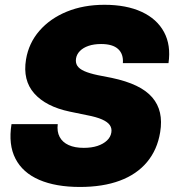

<svg xmlns="http://www.w3.org/2000/svg" viewBox="-20 -758 717 789"><path d="M308.6 10.3Q209 10.3 141.1 -19Q73.2 -48.3 43.5 -106Q13.7 -163.6 27.3 -248H217.3Q213.4 -217.3 225.1 -195.3Q236.8 -173.3 262 -161.9Q287.1 -150.4 324.2 -150.4Q356.4 -150.4 380.6 -158.4Q404.8 -166.5 419.7 -180.7Q434.6 -194.8 437.5 -213.4Q440.4 -230.5 431.4 -243.7Q422.4 -256.8 399.4 -267.1Q376.5 -277.3 337.4 -284.7L266.6 -299.3Q168.9 -319.8 120.8 -374Q72.8 -428.2 86.9 -513.7Q98.1 -581.1 142.1 -631.6Q186 -682.1 254.6 -710.2Q323.2 -738.3 409.2 -738.3Q499.5 -738.3 562.3 -709.2Q625 -680.2 654.1 -626.2Q683.1 -572.3 672.4 -498.5H484.9Q487.8 -536.1 465.3 -556.6Q442.9 -577.1 395.5 -577.1Q366.2 -577.1 344 -569.6Q321.8 -562 308.6 -548.6Q295.4 -535.2 292.5 -518.1Q289.6 -500.5 297.6 -487.8Q305.7 -475.1 326.4 -465.8Q347.2 -456.5 381.8 -449.2L439 -438Q499 -425.3 540.3 -405.5Q581.5 -385.7 605.5 -357.9Q629.4 -330.1 637.5 -294.4Q645.5 -258.8 638.2 -214.8Q626.5 -142.6 584.2 -92Q542 -41.5 472.4 -15.6Q402.8 10.3 308.6 10.3Z"/></svg>

Font: Inter 24pt Black
Style: Italic
Weight: 900
Italic angle: -9.3988°
Designer: Rasmus Andersson
Foundry: rsms
Version: Version 4.001;git-66647c0bb